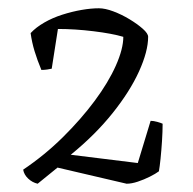

<svg xmlns="http://www.w3.org/2000/svg" viewBox="-20 -790 467 464"><path d="M71 -346Q58 -349 48 -358.5Q38 -368 36 -380Q88 -415 132 -458.5Q176 -502 209 -546.5Q242 -591 260 -631.5Q278 -672 278 -701Q251 -709 206 -714.5Q161 -720 120 -720L105 -624Q101 -623 94 -622Q87 -621 80 -621Q70 -645 63.5 -666.5Q57 -688 54 -710Q67 -724 87 -735.5Q107 -747 130.5 -754.5Q154 -762 177 -766Q200 -770 219 -770Q234 -770 254 -762.5Q274 -755 293 -743.5Q312 -732 325 -720.5Q338 -709 338 -701Q338 -666 316 -617.5Q294 -569 252 -516.5Q210 -464 151 -416L313 -396L344 -498Q351 -498 360 -495.5Q369 -493 373 -491Q373 -472 371.5 -449Q370 -426 368 -406.5Q366 -387 364 -376Q356 -370 342 -363Q328 -356 313 -351Q298 -346 286 -346L119 -385Z"/></svg>

Font: Texturina Medium 12pt Thin
Style: Regular
Weight: 250
Version: Version 1.002